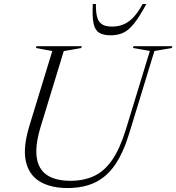

<svg xmlns="http://www.w3.org/2000/svg" viewBox="-20 -938 889 968"><path d="M184.5 -297.5Q156.5 -204.5 165.2 -144.2Q174 -84 217.2 -55.2Q260.5 -26.5 335 -26.5Q403 -26.5 455 -51Q507 -75.5 545.8 -132Q584.5 -188.5 614 -283.5L735.5 -681L650.5 -696L653 -705H849L846 -696L758.5 -681L631 -264Q602 -169 560.8 -108.2Q519.5 -47.5 460.8 -18.8Q402 10 320.5 10Q235.5 10 180.5 -23Q125.5 -56 110.2 -125.5Q95 -195 128.5 -304.5L243.5 -680.5L161 -696L164 -705H392L389.5 -696L301.5 -680.5ZM545.5 -804Q577 -804 603.8 -815.5Q630.5 -827 654 -852.2Q677.5 -877.5 699 -918H718Q684 -855 656.8 -820.5Q629.5 -786 601.8 -773Q574 -760 538 -760Q500.5 -760 479.5 -773.2Q458.5 -786.5 451.5 -820.8Q444.5 -855 448 -918H463.5Q463 -875.5 470.2 -850.5Q477.5 -825.5 495.5 -814.8Q513.5 -804 545.5 -804Z"/></svg>

Font: Newsreader 60pt Light
Style: Italic
Weight: 300
Italic angle: -17°
Designer: Hugues Gentile
Foundry: Production Type
Version: Version 1.003